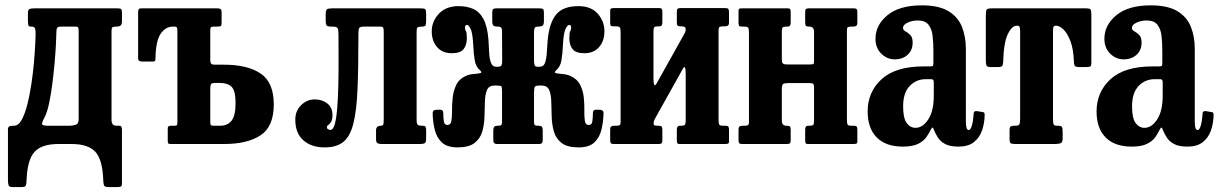

<svg xmlns="http://www.w3.org/2000/svg" viewBox="-20 -552 4672 736"><path d="M407.5 -432V-92Q407.5 -70 426.5 -70H436.5Q443.5 -70 445.5 -65.5Q447.5 -61 447.5 -54V149.5Q447.5 160.5 443.8 162.8Q440 165 428.5 165H395.5Q381.5 165 379 159.2Q376.5 153.5 376 141.5Q373.5 60 345.5 30Q317.5 0 254.5 0H204Q139.5 0 111.8 30.8Q84 61.5 81.5 144.5Q81 156 78.2 160.5Q75.5 165 62.5 165H27.5Q15 165 12.8 157.8Q10.5 150.5 10.5 139.5V-56Q10.5 -64 15 -67Q19.5 -70 33.5 -70Q50.5 -70 63 -92.5Q75.5 -115 84.8 -151.2Q94 -187.5 100.2 -229.5Q106.5 -271.5 110 -311.2Q113.5 -351 115 -380.5Q116.5 -410 116.5 -420.5Q116.5 -437.5 113.8 -443.8Q111 -450 101.5 -450H97.5Q91 -450 89 -454.5Q87 -459 87 -475V-500Q87 -514.5 92.8 -517.2Q98.5 -520 112 -520H429.5Q441 -520 444.2 -517.2Q447.5 -514.5 447.5 -503V-471Q447.5 -458 442 -454Q436.5 -450 427 -450H426.5Q414.5 -450 411 -447.2Q407.5 -444.5 407.5 -432ZM215 -450Q202 -450 199 -445.2Q196 -440.5 196 -424Q196 -410 194.2 -378.8Q192.5 -347.5 189 -307.8Q185.5 -268 180.2 -227.8Q175 -187.5 167.8 -154.2Q160.5 -121 151.5 -103.5Q137.5 -77.5 142.5 -73.8Q147.5 -70 164 -70H247.5Q260.5 -70 271 -74Q281.5 -78 281.5 -95V-433Q281.5 -443 279.8 -446.5Q278 -450 269 -450Z M634.5 0Q626.5 0 624.8 -2.5Q623 -5 623 -13V-59Q623 -66.5 626.5 -68.2Q630 -70 637 -70H649Q657 -70 658.5 -73Q660 -76 660 -83.5V-431.5Q660 -442 658.2 -446Q656.5 -450 649 -450H642.5Q614.5 -450 595.8 -422.5Q577 -395 576 -328Q576 -321 574 -318.5Q572 -316 564.5 -316H525Q509.5 -316 509.5 -327.5V-504Q509.5 -512.5 511.5 -516.2Q513.5 -520 521.5 -520H811.5Q821.5 -520 825.5 -517.2Q829.5 -514.5 829.5 -503.5V-466Q829.5 -455.5 826.8 -452.8Q824 -450 813.5 -450H798.5Q790 -450 788 -446.8Q786 -443.5 786 -435V-323.5Q786 -312 789.5 -308Q793 -304 805 -304H839.5Q928.5 -304 979 -270.2Q1029.5 -236.5 1029.5 -151.5Q1029.5 -67 979 -33.5Q928.5 0 839.5 0ZM823.5 -70Q853 -70 868 -89.8Q883 -109.5 883 -156.5Q883 -204 868 -219Q853 -234 823.5 -234H805Q792.5 -234 789.2 -229.8Q786 -225.5 786 -209.5V-88Q786 -76 787.8 -73Q789.5 -70 800 -70Z M1112 -93Q1112 -127.5 1134.5 -149.2Q1157 -171 1186.5 -171Q1215 -171 1234.8 -155.2Q1254.5 -139.5 1254.5 -111.5Q1254.5 -93 1249.2 -84.8Q1244 -76.5 1238.5 -73Q1233 -69.5 1233 -65Q1233 -59 1237.8 -56.5Q1242.5 -54 1246.5 -54Q1257.5 -54 1263.8 -78Q1270 -102 1273 -141.8Q1276 -181.5 1277 -229.8Q1278 -278 1277.8 -327.8Q1277.5 -377.5 1277.5 -420.5Q1277.5 -439 1273.8 -444.5Q1270 -450 1255 -450H1251Q1236.5 -450 1232.5 -454Q1228.5 -458 1228.5 -474.5V-497.5Q1228.5 -513 1233.5 -516.5Q1238.5 -520 1253.5 -520H1594Q1607 -520 1610.2 -516.5Q1613.5 -513 1613.5 -499.5V-472Q1613.5 -458.5 1610.8 -454.2Q1608 -450 1597.5 -450H1597Q1584.5 -450 1580.8 -447Q1577 -444 1577 -430V-91Q1577 -78.5 1581 -74.2Q1585 -70 1596 -70H1600Q1608.5 -70 1611 -66.2Q1613.5 -62.5 1613.5 -53.5V-18.5Q1613.5 -7.5 1608.8 -3.8Q1604 0 1592 0H1444Q1431.5 0 1426.5 -3.5Q1421.5 -7 1421.5 -19V-53Q1421.5 -70 1441.5 -70H1438Q1446.5 -70 1448.8 -73.8Q1451 -77.5 1451 -94.5V-428.5Q1451 -441.5 1449 -445.8Q1447 -450 1436 -450H1375.5Q1360.5 -450 1357.2 -445Q1354 -440 1354 -424.5Q1354 -295.5 1350.5 -210.8Q1347 -126 1334.2 -77Q1321.5 -28 1295.5 -7.5Q1269.5 13 1224.5 13Q1173.5 13 1142.8 -14.2Q1112 -41.5 1112 -93Z M2293.5 -115.5Q2292.5 -83 2285.2 -53.8Q2278 -24.5 2258 -5.8Q2238 13 2198 13Q2154.5 13 2132.8 -4Q2111 -21 2103.2 -48Q2095.5 -75 2094.8 -105.5Q2094 -136 2093.2 -163Q2092.5 -190 2085.2 -207Q2078 -224 2056.5 -224H2047.5Q2033 -224 2030.2 -219.2Q2027.5 -214.5 2027 -198V-87Q2027 -75.5 2030 -72.8Q2033 -70 2041.5 -70H2043.5Q2054 -70 2057.2 -66Q2060.5 -62 2060.5 -51V-17Q2060.5 -7.5 2057.5 -3.8Q2054.5 0 2045 0H1887Q1877.5 0 1874.2 -3.8Q1871 -7.5 1871 -17V-51Q1871 -62 1874.5 -66Q1878 -70 1888.5 -70H1890Q1898.5 -70 1901.5 -72.8Q1904.5 -75.5 1904.5 -87V-201.5Q1904.5 -218 1901.8 -221Q1899 -224 1884.5 -224H1875.5Q1854 -224 1846.8 -207Q1839.5 -190 1838.8 -163Q1838 -136 1837.2 -105.5Q1836.5 -75 1828.8 -48Q1821 -21 1799.2 -4Q1777.5 13 1734 13Q1694 13 1674 -5.8Q1654 -24.5 1646.8 -53.8Q1639.5 -83 1638.5 -115.5Q1637.5 -130 1650.5 -131L1663 -131.5Q1678.5 -132.5 1679 -121.5Q1679.5 -98.5 1681.5 -85.8Q1683.5 -73 1695.5 -73Q1707.5 -73 1710.2 -88.2Q1713 -103.5 1712.8 -127.2Q1712.5 -151 1715.2 -177.2Q1718 -203.5 1728.8 -226.2Q1739.5 -249 1765.5 -261Q1779 -267 1795.2 -268.2Q1811.5 -269.5 1820.5 -271.5Q1829.5 -273.5 1821 -281.5Q1804 -295.5 1799.8 -320.8Q1795.5 -346 1794 -381Q1791.5 -426 1784 -441.2Q1776.5 -456.5 1770.5 -456.5Q1762.5 -456.5 1762.5 -447Q1762.5 -437.5 1766 -432.8Q1769.5 -428 1769.5 -405.5Q1769.5 -379 1757 -363.5Q1744.5 -348 1711.5 -348Q1676 -348 1655.5 -371.5Q1635 -395 1635 -432Q1635 -470 1662.2 -499.2Q1689.5 -528.5 1738 -528.5Q1769 -528.5 1793.5 -518Q1818 -507.5 1833.2 -479.2Q1848.5 -451 1852.5 -398.5Q1854 -375.5 1855 -351.8Q1856 -328 1861.8 -312Q1867.5 -296 1882.5 -296H1885Q1898.5 -296 1901.8 -300.5Q1905 -305 1905 -318.5L1904.5 -432.5Q1904.5 -443 1901 -446.2Q1897.5 -449.5 1892 -450H1885.5Q1876.5 -450 1871.8 -454Q1867 -458 1867 -471V-503Q1867 -514.5 1870.5 -517.2Q1874 -520 1885 -520H2047Q2058 -520 2061.5 -517.2Q2065 -514.5 2065 -503V-471Q2065 -457.5 2060 -453.8Q2055 -450 2044.5 -450H2041.5Q2034 -450 2030.5 -446.2Q2027 -442.5 2027 -426.5V-318.5Q2027.5 -305 2030 -300.5Q2032.5 -296 2043.5 -296H2048.5Q2064 -296 2069.5 -312Q2075 -328 2076.2 -351.8Q2077.5 -375.5 2079.5 -398.5Q2085.5 -464 2111.8 -496.2Q2138 -528.5 2197.5 -528.5Q2246 -528.5 2271.5 -499.2Q2297 -470 2297 -432Q2297 -395 2276.5 -371.5Q2256 -348 2220.5 -348Q2187.5 -348 2175 -363.5Q2162.5 -379 2162.5 -405.5Q2162.5 -428 2166 -432.8Q2169.5 -437.5 2169.5 -447Q2169.5 -456.5 2161.5 -456.5Q2155.5 -456.5 2148 -441.2Q2140.5 -426 2138 -381Q2136.5 -346 2132.2 -320.8Q2128 -295.5 2111 -281.5Q2102.5 -273.5 2111.2 -271.5Q2120 -269.5 2136.2 -268.2Q2152.5 -267 2166.5 -261Q2193 -249 2204.2 -226.2Q2215.5 -203.5 2218 -177.2Q2220.5 -151 2220 -127.2Q2219.5 -103.5 2222 -88.2Q2224.5 -73 2236.5 -73Q2248.5 -73 2250.5 -85.8Q2252.5 -98.5 2253 -121.5Q2253.5 -132.5 2269 -131.5L2281.5 -131Q2294.5 -130 2293.5 -115.5Z M2734.5 -92.5Q2734.5 -79.5 2736.8 -74.8Q2739 -70 2752.5 -70H2761.5Q2769.5 -70 2772 -66.8Q2774.5 -63.5 2774.5 -55V-11Q2774.5 -3 2770.8 -1.5Q2767 0 2759 0H2585.5Q2577.5 0 2576 -3.8Q2574.5 -7.5 2574.5 -15.5V-55.5Q2574.5 -70 2586 -70H2592Q2601.5 -70 2605 -73.2Q2608.5 -76.5 2608.5 -89.5V-272.5Q2608.5 -287 2605.5 -292.5Q2602.5 -298 2598.5 -290L2493.5 -102Q2491.5 -98.5 2488.5 -92.5Q2485.5 -86.5 2485.5 -80Q2485.5 -72.5 2489.8 -71.2Q2494 -70 2502.5 -70H2504Q2513 -70 2516 -67Q2519 -64 2519 -53V-15Q2519 -6 2516.2 -3Q2513.5 0 2505 0H2333Q2324 0 2321.5 -3.2Q2319 -6.5 2319 -16V-54Q2319 -64.5 2323 -67.2Q2327 -70 2337 -70H2342Q2351.5 -70 2355.2 -72.2Q2359 -74.5 2359 -84V-428.5Q2359 -441.5 2356.5 -446.2Q2354 -451 2341 -451H2332Q2323.5 -451 2321.2 -454Q2319 -457 2319 -466V-510Q2319 -518 2322.5 -519.5Q2326 -521 2334.5 -521H2507Q2515 -521 2517 -517.2Q2519 -513.5 2519 -505.5V-465.5Q2519 -451 2508 -451H2502Q2492 -451 2488.5 -447.8Q2485 -444.5 2485 -431.5V-251.5Q2485 -232 2488.2 -226.8Q2491.5 -221.5 2497.5 -233L2604 -423.5Q2608.5 -432 2608.5 -437Q2608.5 -447 2604.2 -449Q2600 -451 2591 -451H2589.5Q2580.5 -451 2577.5 -454Q2574.5 -457 2574.5 -468V-506Q2574.5 -515 2577.2 -518Q2580 -521 2588.5 -521H2760.5Q2769.5 -521 2772 -517.5Q2774.5 -514 2774.5 -505V-467Q2774.5 -456.5 2770.2 -453.8Q2766 -451 2756.5 -451H2751.5Q2741.5 -451 2738 -448.5Q2734.5 -446 2734.5 -437Z M3226.5 -92.5Q3226.5 -79.5 3228.8 -74.8Q3231 -70 3244.5 -70H3253.5Q3261.5 -70 3264 -66.8Q3266.5 -63.5 3266.5 -55V-11Q3266.5 -3 3262.8 -1.5Q3259 0 3251 0H3077.5Q3069.5 0 3068 -3.8Q3066.5 -7.5 3066.5 -15.5V-55.5Q3066.5 -70 3077.5 -70H3084Q3094 -70 3097.2 -73.2Q3100.5 -76.5 3100.5 -89.5V-218Q3100.5 -227 3097.5 -230.2Q3094.5 -233.5 3085 -233.5H3001.5Q2986.5 -233.5 2981.8 -230Q2977 -226.5 2977 -210.5V-90.5Q2977 -70 2994 -70H2995.5Q3004.5 -70 3007.8 -67Q3011 -64 3011 -53V-15Q3011 -6 3008.2 -3Q3005.5 0 2997 0H2825Q2816 0 2813.5 -3.2Q2811 -6.5 2811 -16V-54Q2811 -64.5 2815 -67.2Q2819 -70 2829 -70H2834Q2843.5 -70 2847.2 -72.2Q2851 -74.5 2851 -84V-427.5Q2851 -440.5 2848.5 -445.2Q2846 -450 2833 -450H2824Q2815.5 -450 2813.2 -453.2Q2811 -456.5 2811 -465V-509Q2811 -517.5 2814.5 -518.8Q2818 -520 2826.5 -520H3000Q3007.5 -520 3009.2 -516.5Q3011 -513 3011 -504.5V-464.5Q3011 -450 2999 -450H2993.5Q2983.5 -450 2980.2 -446.8Q2977 -443.5 2977 -430.5V-326.5Q2977 -314 2980.2 -309.5Q2983.5 -305 2997 -305H3085.5Q3096.5 -305 3098.5 -307Q3100.5 -309 3100.5 -320V-429.5Q3100.5 -450 3083 -450H3081Q3072.5 -450 3069.5 -453Q3066.5 -456 3066.5 -467V-505Q3066.5 -514 3069.2 -517Q3072 -520 3080.5 -520H3252.5Q3261.5 -520 3264 -516.8Q3266.5 -513.5 3266.5 -504V-466Q3266.5 -455.5 3262.2 -452.8Q3258 -450 3248.5 -450H3243.5Q3233.5 -450 3230 -447.8Q3226.5 -445.5 3226.5 -436Z M3306 -124.5Q3306 -199.5 3359.5 -248.5Q3413 -297.5 3521 -297.5H3545Q3554 -297.5 3556 -299.5Q3558 -301.5 3558 -310.5V-356.5Q3558 -388 3555 -414.5Q3552 -441 3539.2 -457.2Q3526.5 -473.5 3498 -473.5Q3476.5 -473.5 3459 -465.2Q3441.5 -457 3441.5 -445Q3441.5 -437 3450.8 -432Q3460 -427 3469.2 -418Q3478.5 -409 3478.5 -388.5Q3478.5 -359.5 3459.2 -342Q3440 -324.5 3410 -324.5Q3380 -324.5 3358 -346.5Q3336 -368.5 3336 -403.5Q3336 -456 3382 -493.8Q3428 -531.5 3513.5 -531.5Q3578.5 -531.5 3615.2 -509.5Q3652 -487.5 3667.2 -449.8Q3682.5 -412 3682.5 -364.5V-84.5Q3682.5 -53.5 3693.5 -53.5Q3701 -53.5 3706 -72.5Q3711 -91.5 3712.5 -117.5Q3713 -127.5 3725 -126L3749 -122Q3755 -121.5 3754.5 -110Q3754 -79.5 3744.5 -52Q3735 -24.5 3713.2 -7.2Q3691.5 10 3654.5 10H3654Q3621.5 10 3603 0Q3584.5 -10 3575.2 -24.8Q3566 -39.5 3560.5 -53Q3558 -61.5 3555 -62.8Q3552 -64 3547 -53Q3541.5 -41.5 3531.2 -26.5Q3521 -11.5 3499.8 -0.8Q3478.5 10 3441 10Q3375.5 10 3340.8 -25.2Q3306 -60.5 3306 -124.5ZM3442 -144Q3442 -99.5 3455.5 -80.8Q3469 -62 3489.5 -62Q3517.5 -62 3538.5 -94.5Q3559.5 -127 3559.5 -185V-237Q3559.5 -248.5 3550 -248.5H3529Q3492 -248.5 3467 -222.2Q3442 -196 3442 -144Z M3850 -20.5V-52.5Q3850 -64.5 3854 -67.2Q3858 -70 3869.5 -70H3871.5Q3883.5 -70 3887 -74.5Q3890.5 -79 3890.5 -97.5V-431Q3890.5 -445.5 3888 -449.5Q3885.5 -453.5 3880 -453.5H3877.5Q3859 -453.5 3843.2 -421Q3827.5 -388.5 3825.5 -315.5Q3825 -304 3822 -299.5Q3819 -295 3806.5 -295H3776Q3763 -295 3761 -302.2Q3759 -309.5 3759 -320.5V-493.5Q3759 -511 3762.5 -515.5Q3766 -520 3783 -520H4142.5Q4157 -520 4160.2 -515.8Q4163.5 -511.5 4163.5 -496.5V-310.5Q4163.5 -299.5 4159.5 -297.2Q4155.5 -295 4144.5 -295H4116Q4102 -295 4099.2 -300.8Q4096.5 -306.5 4096.5 -318.5Q4094.5 -366 4082.8 -395.8Q4071 -425.5 4056 -439.5Q4041 -453.5 4029 -453.5H4026.5Q4021 -453.5 4018.8 -449.5Q4016.5 -445.5 4016.5 -432V-98.5Q4016.5 -79.5 4019 -74.8Q4021.5 -70 4032.5 -70H4034.5Q4048 -70 4050.8 -65.5Q4053.5 -61 4053.5 -45.5V-21Q4053.5 -6 4045.8 -3Q4038 0 4024.5 0H3873Q3858 0 3854 -3.2Q3850 -6.5 3850 -20.5Z M4183.5 -124.5Q4183.5 -199.5 4237 -248.5Q4290.5 -297.5 4398.5 -297.5H4422.5Q4431.5 -297.5 4433.5 -299.5Q4435.5 -301.5 4435.5 -310.5V-356.5Q4435.5 -388 4432.5 -414.5Q4429.5 -441 4416.8 -457.2Q4404 -473.5 4375.5 -473.5Q4354 -473.5 4336.5 -465.2Q4319 -457 4319 -445Q4319 -437 4328.2 -432Q4337.5 -427 4346.8 -418Q4356 -409 4356 -388.5Q4356 -359.5 4336.8 -342Q4317.5 -324.5 4287.5 -324.5Q4257.5 -324.5 4235.5 -346.5Q4213.5 -368.5 4213.5 -403.5Q4213.5 -456 4259.5 -493.8Q4305.5 -531.5 4391 -531.5Q4456 -531.5 4492.8 -509.5Q4529.5 -487.5 4544.8 -449.8Q4560 -412 4560 -364.5V-84.5Q4560 -53.5 4571 -53.5Q4578.5 -53.5 4583.5 -72.5Q4588.5 -91.5 4590 -117.5Q4590.5 -127.5 4602.5 -126L4626.5 -122Q4632.5 -121.5 4632 -110Q4631.5 -79.5 4622 -52Q4612.5 -24.5 4590.8 -7.2Q4569 10 4532 10H4531.5Q4499 10 4480.5 0Q4462 -10 4452.8 -24.8Q4443.5 -39.5 4438 -53Q4435.5 -61.5 4432.5 -62.8Q4429.5 -64 4424.5 -53Q4419 -41.5 4408.8 -26.5Q4398.5 -11.5 4377.2 -0.8Q4356 10 4318.5 10Q4253 10 4218.2 -25.2Q4183.5 -60.5 4183.5 -124.5ZM4319.5 -144Q4319.5 -99.5 4333 -80.8Q4346.5 -62 4367 -62Q4395 -62 4416 -94.5Q4437 -127 4437 -185V-237Q4437 -248.5 4427.5 -248.5H4406.5Q4369.5 -248.5 4344.5 -222.2Q4319.5 -196 4319.5 -144Z"/></svg>

Font: Besley* Condensed Semi
Style: Regular
Weight: 600
Width: 3
Designer: Owen Earl
Foundry: indestructible type*
Version: Version 3.000; ttfautohint (v1.8.3)